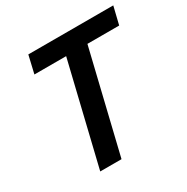

<svg xmlns="http://www.w3.org/2000/svg" viewBox="-158 -831 946 969"><g transform="rotate(-30 314.5 -346.5)"><path d="M153 0 295 -590H110L134 -693H629L604 -590H419L277 0Z"/></g></svg>

Font: Ubuntu Sans Mono SemiBold
Style: Italic
Weight: 600
Italic angle: -13.5°
Monospace: yes
Designer: Dalton Maag Ltd
Foundry: Dalton Maag Ltd
Version: Version 1.006